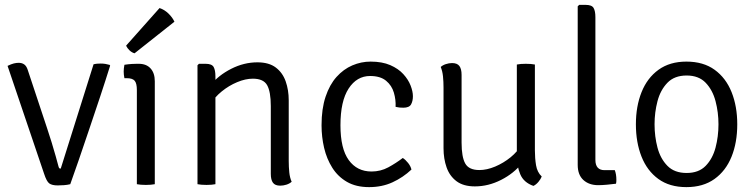

<svg xmlns="http://www.w3.org/2000/svg" viewBox="-20 -755 3094 787"><path d="M363.5 -491.5Q372 -493.5 379.2 -494Q386.5 -494.5 393 -494.5Q403.5 -494.5 412.2 -493Q421 -491.5 429.5 -489L431.5 -486Q413 -426.5 390.5 -358.8Q368 -291 345.2 -223.8Q322.5 -156.5 302.5 -98.2Q282.5 -40 268 0Q256 3 242.2 4Q228.5 5 216.5 5Q193.5 5 182.2 -3Q171 -11 160.5 -43.5L11 -485Q26.5 -492.5 36.8 -495Q47 -497.5 56.5 -497.5Q70 -497.5 79.2 -491Q88.5 -484.5 93.5 -469L172.5 -231Q182 -203 191.5 -172Q201 -141 208.5 -114.2Q216 -87.5 220 -72Q221.5 -67 223 -65.5Q224.5 -64 229 -64Z M614.5 0Q607 1.5 597.8 2.2Q588.5 3 578 3Q567 3 557.5 2.2Q548 1.5 541 0V-386Q541 -413.5 532 -424Q523 -434.5 499.5 -434.5H490Q487 -448.5 487 -462Q487 -469 487.8 -475.2Q488.5 -481.5 490 -489.5Q507 -492 519.8 -492.8Q532.5 -493.5 540.5 -493.5H549Q580 -493.5 597.2 -474.5Q614.5 -455.5 614.5 -422ZM634 -722Q654 -715.5 670.5 -699.5Q687 -683.5 695 -666L531.5 -536.5Q520.5 -539.5 511 -548.5Q501.5 -557.5 497 -568Z M823 -493.5Q848.5 -493.5 855.8 -480.2Q863 -467 863 -442V0Q856 1.5 846.5 2.2Q837 3 826.5 3Q815.5 3 806 2.2Q796.5 1.5 789.5 0V-487.5L795.5 -493.5ZM1163.5 -95Q1163.5 -70.5 1165.8 -48.5Q1168 -26.5 1175.5 -10Q1167.5 -2.5 1154.5 1.8Q1141.5 6 1128.5 6Q1107.5 6 1098.8 -6Q1090 -18 1090 -42.5V-320Q1090 -379 1075 -405.8Q1060 -432.5 1016.5 -432.5Q986 -432.5 952 -418.2Q918 -404 888.8 -380.2Q859.5 -356.5 843 -327.5V-406Q875.5 -446.5 927.8 -473Q980 -499.5 1035 -499.5Q1082.5 -499.5 1110.5 -478.2Q1138.5 -457 1151 -421.5Q1163.5 -386 1163.5 -343.5Z M1601.5 -317Q1603 -346 1594.5 -375.2Q1586 -404.5 1562.5 -424Q1539 -443.5 1497 -443.5Q1442.5 -443.5 1409 -392Q1375.5 -340.5 1375.5 -241.5Q1375.5 -145.5 1409.5 -98.8Q1443.5 -52 1503 -52Q1540 -52 1571.8 -69.2Q1603.5 -86.5 1631 -107.5Q1642 -100.5 1652.8 -87Q1663.5 -73.5 1666.5 -60Q1632 -27.5 1589 -7.8Q1546 12 1493 12Q1439.5 12 1402.2 -9.5Q1365 -31 1342 -67.5Q1319 -104 1308.5 -149Q1298 -194 1298 -241.5Q1298 -309 1314.5 -358.5Q1331 -408 1359.5 -439.8Q1388 -471.5 1424.2 -487Q1460.5 -502.5 1499 -502.5Q1546.5 -502.5 1579.8 -488Q1613 -473.5 1633.2 -451.2Q1653.5 -429 1663 -404.5Q1672.5 -380 1672.5 -360.5Q1672.5 -341 1665 -327.2Q1657.5 -313.5 1633 -313.5Q1625 -313.5 1617.5 -314.2Q1610 -315 1601.5 -317Z M2172.5 -138.5Q2172.5 -106.5 2177.2 -77.8Q2182 -49 2200.5 -31.5Q2196.5 -21 2187.2 -9.8Q2178 1.5 2166.5 7Q2126.5 -7 2112.5 -40.8Q2098.5 -74.5 2098.5 -114.5V-490.5Q2106 -492 2115.2 -492.8Q2124.5 -493.5 2135 -493.5Q2146 -493.5 2155.5 -492.8Q2165 -492 2172.5 -490.5ZM1798 -396Q1798 -420 1795.8 -442Q1793.5 -464 1786.5 -480.5Q1794.5 -488 1807.5 -492.2Q1820.5 -496.5 1833 -496.5Q1854 -496.5 1863 -484.5Q1872 -472.5 1872 -448V-170.5Q1872 -111.5 1887 -84.8Q1902 -58 1945 -58Q1975.5 -58 2009.5 -72.2Q2043.5 -86.5 2072.8 -110.2Q2102 -134 2118.5 -163V-85Q2086 -44 2033.8 -17.5Q1981.5 9 1926.5 9Q1879.5 9 1851.2 -12.2Q1823 -33.5 1810.5 -69Q1798 -104.5 1798 -147.5Z M2500 -57.5Q2506.5 -41 2506.5 -17.5Q2506.5 -13.5 2506.2 -9.5Q2506 -5.5 2505 -2Q2490.5 0 2469.2 2Q2448 4 2432 4Q2394.5 4 2371.2 -17.2Q2348 -38.5 2348 -79V-729L2354 -735H2381Q2406 -735 2413.2 -722.2Q2420.5 -709.5 2420.5 -684.5V-99.5Q2420.5 -78.5 2430 -68Q2439.5 -57.5 2458 -57.5Z M3002 -245.5Q3002 -170.5 2978.5 -112.5Q2955 -54.5 2908.5 -21.2Q2862 12 2793.5 12Q2724.5 12 2678.5 -21.5Q2632.5 -55 2609.5 -113.2Q2586.5 -171.5 2586.5 -245.5Q2586.5 -319.5 2609.8 -377.5Q2633 -435.5 2679.2 -469Q2725.5 -502.5 2793.5 -502.5Q2863 -502.5 2909.2 -469Q2955.5 -435.5 2978.8 -377.2Q3002 -319 3002 -245.5ZM2663 -245.5Q2663 -195.5 2675 -150Q2687 -104.5 2715.8 -75.2Q2744.5 -46 2794.5 -46Q2844 -46 2872.5 -75.2Q2901 -104.5 2913 -150Q2925 -195.5 2925 -245.5Q2925 -294.5 2913 -340.2Q2901 -386 2872.5 -415.8Q2844 -445.5 2794.5 -445.5Q2744.5 -445.5 2715.8 -415.8Q2687 -386 2675 -340.2Q2663 -294.5 2663 -245.5Z"/></svg>

Font: Signika Light
Style: Regular
Weight: 300
Designer: Anna Giedry
Foundry: Anna Giedry
Version: Version 2.000